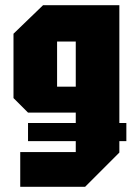

<svg xmlns="http://www.w3.org/2000/svg" viewBox="-20 -580 514 740"><path d="M58 140V6H272V-146H88L32 -202V-450L146 -560H440V8L308 140ZM200 -420V-246H272V-420ZM88 -36V-106H467V-36Z"/></svg>

Font: Tektur Condensed
Style: Bold
Weight: 700
Width: 3
Designer: Adam Jagosz
Foundry: Adam Jagosz
Version: Version 1.005;gftools[0.9.30]